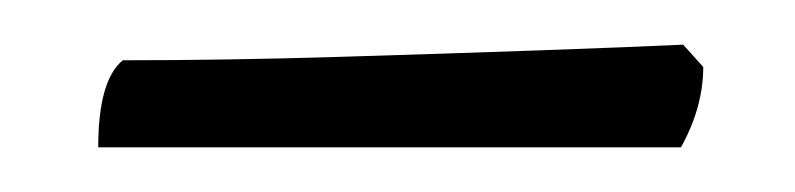

<svg xmlns="http://www.w3.org/2000/svg" viewBox="-20 -336 356 86"><path d="M24 -270Q24 -300 35 -309Q81 -309 131 -310.5Q181 -312 223 -313.5Q265 -315 286 -316L295 -306Q295 -288 285 -270Z"/></svg>

Font: Texturina 72pt Thin
Style: Regular
Weight: 100
Designer: Guillermo Torres Carreño
Foundry: Omnibus-Type
Version: Version 1.002; ttfautohint (v1.8.3)